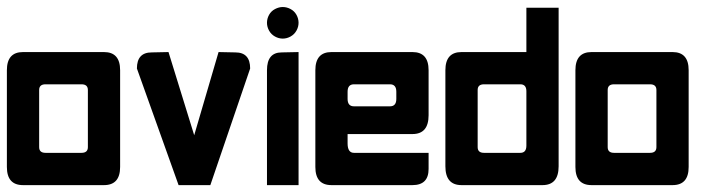

<svg xmlns="http://www.w3.org/2000/svg" viewBox="-20 -538 2070 558"><path d="M216.8 -293H112.3Q93.8 -293 93.8 -276.4V-110.4Q93.8 -93.8 112.3 -93.8H216.8Q235.4 -93.8 235.4 -110.4V-276.4Q235.4 -293 216.8 -293ZM282.2 0H46.9Q0 0 0 -52.7V-334Q0 -386.7 46.9 -386.7H282.2Q329.1 -386.7 329.1 -334V-52.7Q329.1 0 282.2 0Z M499 0 377.9 -338.9Q377.9 -385.7 420.9 -385.7L469.7 -386.7L544.4 -145L615.2 -386.7L664.1 -385.7Q707 -385.7 707 -338.9L591.3 0Z M755.9 0V-334Q755.9 -385.7 798.8 -385.7L847.7 -386.7V0ZM801.8 -517.6Q813.5 -517.6 824.5 -511.7Q835.4 -505.9 841.6 -494.9Q847.7 -483.9 847.7 -471.7Q847.7 -460 841.6 -449Q835.4 -438 824.5 -431.9Q813.5 -425.8 801.8 -425.8Q790 -425.8 779.1 -431.9Q768.1 -438 762 -449Q755.9 -460 755.9 -471.7Q755.9 -483.9 762 -494.9Q768.1 -505.9 779.3 -511.7Q790.5 -517.6 801.8 -517.6Z M896.5 -334Q896.5 -386.7 943.4 -386.7H1178.7Q1225.6 -386.7 1225.6 -334V-203.1Q1225.6 -148.4 1178.7 -148.4H990.2V-121.1Q990.2 -93.8 1008.8 -93.8H1225.6V-46.9Q1225.6 0 1178.7 0H943.4Q896.5 0 896.5 -52.7ZM1113.3 -293H1008.8Q990.2 -293 990.2 -271.5V-250.5Q990.2 -229 1008.8 -229H1113.3Q1131.8 -229 1131.8 -250.5V-271.5Q1131.8 -293 1113.3 -293Z M1509.8 -114.7V-272.9Q1509.8 -293 1492.2 -293H1386.7Q1368.2 -293 1368.2 -276.4V-110.4Q1368.2 -93.8 1386.7 -93.8H1492.2Q1509.8 -93.8 1509.8 -114.7ZM1509.8 -515.6H1603.5V-54.7Q1603.5 0 1556.6 0H1321.3Q1274.4 0 1274.4 -54.7V-334Q1274.4 -386.7 1321.3 -386.7H1509.8Z M1869.1 -293H1764.6Q1746.1 -293 1746.1 -276.4V-110.4Q1746.1 -93.8 1764.6 -93.8H1869.1Q1887.7 -93.8 1887.7 -110.4V-276.4Q1887.7 -293 1869.1 -293ZM1934.6 0H1699.2Q1652.3 0 1652.3 -52.7V-334Q1652.3 -386.7 1699.2 -386.7H1934.6Q1981.4 -386.7 1981.4 -334V-52.7Q1981.4 0 1934.6 0Z"/></svg>

Font: Aswaq
Style: Regular
Weight: 400
Designer: Husham Jawad
Version: Version 1.000;November 3, 2021;FontCreator 14.0.0.2814 32-bi